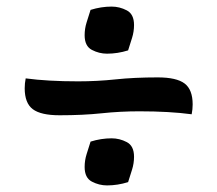

<svg xmlns="http://www.w3.org/2000/svg" viewBox="-20 -649 660 583"><path d="M459 -414Q516 -414 540.5 -395.5Q565 -377 565 -332Q565 -317 562 -302Q495 -311 403 -311Q345 -311 288.5 -305Q232 -299 161 -299Q104 -299 79.5 -317.5Q55 -336 55 -381Q55 -396 58 -411Q125 -402 217 -402Q275 -402 331.5 -408Q388 -414 459 -414ZM369 -96Q337 -86 305 -86Q281 -86 259 -97.5Q237 -109 237 -142Q237 -162 243 -181Q249 -200 255 -219Q287 -229 319 -229Q343 -229 365 -217.5Q387 -206 387 -173Q387 -153 381 -134Q375 -115 369 -96ZM369 -496Q337 -486 305 -486Q281 -486 259 -497.5Q237 -509 237 -542Q237 -562 243 -581Q249 -600 255 -619Q287 -629 319 -629Q343 -629 365 -617.5Q387 -606 387 -573Q387 -553 381 -534Q375 -515 369 -496Z"/></svg>

Font: Merienda Medium
Style: Regular
Weight: 500
Designer: Eduardo Rodriguez Tunni
Foundry: Eduardo Rodriguez Tunni
Version: Version 2.001; ttfautohint (v1.8.4.7-5d5b)